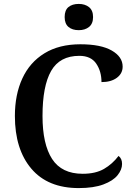

<svg xmlns="http://www.w3.org/2000/svg" viewBox="-20 -950 683 980"><path d="M56 -358Q56 -467 94 -549.5Q132 -632 207 -678Q282 -724 390 -724Q495 -724 550.5 -692Q606 -660 606 -610Q606 -575 576.5 -553Q547 -531 498 -531Q498 -586 471 -625.5Q444 -665 385 -665Q285 -665 241 -588Q197 -511 197 -358Q197 -214 246 -138.5Q295 -63 402 -63Q468 -63 511 -88Q554 -113 585 -154Q603 -141 603 -113Q603 -84 580 -55.5Q557 -27 507.5 -8.5Q458 10 382 10Q224 10 140 -89Q56 -188 56 -358ZM310 -863Q310 -898 329.5 -914Q349 -930 382 -930Q414 -930 434.5 -913.5Q455 -897 455 -863Q455 -829 434.5 -812.5Q414 -796 382 -796Q349 -796 329.5 -812.5Q310 -829 310 -863Z"/></svg>

Font: Noto Serif SemiBold
Style: Regular
Weight: 600
Designer: Monotype Design Team
Foundry: Monotype Imaging Inc.
Version: Version 1.001